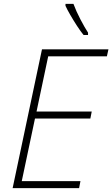

<svg xmlns="http://www.w3.org/2000/svg" viewBox="-20 -968 578 988"><path d="M45 0 196 -714H538L530 -678H228L168 -394H452L445 -358H160L92 -36H394L387 0ZM410 -788Q395 -806 376.5 -834.5Q358 -863 341.5 -891.5Q325 -920 317 -938V-948H358Q372 -910 394 -868Q416 -826 433 -800V-788Z"/></svg>

Font: Noto Sans Disp ExtLt
Style: Italic
Weight: 200
Italic angle: -12°
Designer: Monotype Design Team
Foundry: Monotype Imaging Inc.
Version: Version 2.000;GOOG;noto-source:20170915:90ef993387c0